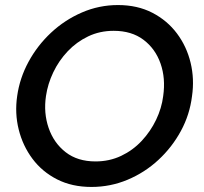

<svg xmlns="http://www.w3.org/2000/svg" viewBox="-20 -735 806 760"><path d="M342 5Q265 5 206 -25Q147 -55 108.5 -106.5Q70 -158 54 -222.5Q38 -287 48 -355Q58 -426 93 -490.5Q128 -555 182 -605.5Q236 -656 304 -685.5Q372 -715 447 -715Q524 -715 583 -684.5Q642 -654 680.5 -602.5Q719 -551 734.5 -486.5Q750 -422 740 -354Q731 -281 696 -216.5Q661 -152 607 -102Q553 -52 485 -23.5Q417 5 342 5ZM358 -96Q413 -96 459.5 -118Q506 -140 541 -177.5Q576 -215 598 -261Q620 -307 626 -355Q636 -425 615.5 -483.5Q595 -542 548 -577.5Q501 -613 430 -613Q375 -613 329 -591Q283 -569 248 -532Q213 -495 191 -449Q169 -403 162 -355Q152 -288 172.5 -228.5Q193 -169 240 -132.5Q287 -96 358 -96Z"/></svg>

Font: Raleway SemiBold
Style: Italic
Weight: 600
Italic angle: -12°
Designer: Matt McInerney, Pablo Impallari, Rodrigo Fuenzalida
Foundry: Matt McInerney, Pablo Impallari, Rodrigo Fuenzalida
Version: Version 4.026